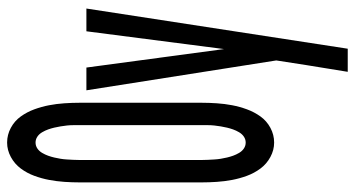

<svg xmlns="http://www.w3.org/2000/svg" viewBox="-249 -534 998 540"><g transform="rotate(-90 250.0 -264.0)"><path d="M119 8Q98 8 78.5 -2.5Q59 -13 46 -30.5Q33 -48 25.5 -68.5Q18 -89 14 -110Q10 -131 8.5 -153Q7 -175 7 -196V-539Q7 -560 8.5 -582Q10 -604 14 -625Q18 -646 25.5 -666.5Q33 -687 46 -704.5Q59 -722 78.5 -732.5Q98 -743 119 -743Q141 -743 160.5 -732.5Q180 -722 192.5 -704.5Q205 -687 212.5 -666.5Q220 -646 224 -625Q228 -604 229.5 -582Q231 -560 231 -539V-196Q231 -175 229.5 -153Q228 -131 224 -110Q220 -89 212.5 -68.5Q205 -48 192.5 -30.5Q180 -13 160.5 -2.5Q141 8 119 8ZM119 -72Q128 -72 135.5 -77Q143 -82 148 -90.5Q153 -99 156 -107.5Q159 -116 161 -124.5Q163 -133 164.5 -142Q166 -151 167 -160Q168 -169 168 -178Q168 -187 168 -196V-539Q168 -548 168 -557Q168 -566 167 -575Q166 -584 164.5 -593Q163 -602 161 -610.5Q159 -619 156 -627.5Q153 -636 148 -644.5Q143 -653 135.5 -658Q128 -663 119 -663Q110 -663 102.5 -658Q95 -653 90 -644.5Q85 -636 82 -627.5Q79 -619 77 -610.5Q75 -602 73.5 -593Q72 -584 71.5 -575Q71 -566 70.5 -557Q70 -548 70 -539V-196Q70 -187 70.5 -178Q71 -169 71.5 -160Q72 -151 73.5 -142Q75 -133 77 -124.5Q79 -116 82 -107.5Q85 -99 90 -90.5Q95 -82 102.5 -77Q110 -72 119 -72ZM318 215Q323 186 327.5 156.5Q332 127 337 98L350 14L266 -520H330L382 -133L432 -520H496L383 215Z"/></g></svg>

Font: Iosevka Custom Medium
Style: Regular
Weight: 500
Monospace: yes
Designer: Belleve Invis
Foundry: Belleve Invis
Version: Version 32.5.0; ttfautohint (v1.8.4)